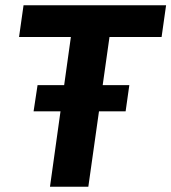

<svg xmlns="http://www.w3.org/2000/svg" viewBox="-20 -706 648 726"><path d="M169 0 248 -566H52L69 -686H608L591 -566H394L314 0ZM107 -285 122 -384H469L455 -285Z"/></svg>

Font: Chivo Medium SemiBold
Style: Italic
Weight: 600
Italic angle: -8.05°
Version: Version 2.002